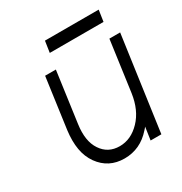

<svg xmlns="http://www.w3.org/2000/svg" viewBox="-155 -755 836 882"><g transform="rotate(-30 263.0 -314.0)"><path d="M127 -500 90 -232Q83 -177 90.5 -133Q98 -89 122 -55Q170 12 254 12Q338 12 396 -54Q399 -57 402 -60.5Q405 -64 408 -68L398 0H455L525 -500H468L431 -232Q419 -148 371 -98Q323 -48 263 -48Q201 -48 168 -98Q135 -147 147 -232L184 -500ZM198 -580H483L492 -640H207Z"/></g></svg>

Font: Unageo
Style: Light-Italic
Weight: 300
Designer: Richard Sepsi
Foundry: Richard Sepsi
Version: Version 2.000